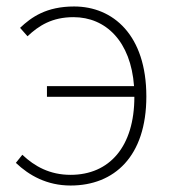

<svg xmlns="http://www.w3.org/2000/svg" viewBox="-20 -560 532 593"><path d="M65 -448C100 -481 141 -507 207 -507C307 -507 384 -432 394 -294H125V-261H395C395 -107 318 -20 198 -20C134 -20 87 -46 49 -82L29 -57C70 -18 125 13 198 13C333 13 432 -77 432 -262C432 -452 329 -540 209 -540C123 -540 77 -507 42 -474Z"/></svg>

Font: Noto Sans T Chinese Thin
Style: Regular
Weight: 100
Designer: Ryoko NISHIZUKA (kana & ideographs); Paul D. Hunt (Latin, Greek & Cyrillic); Wenlong ZHANG (bopomofo); Sandoll Communica
Foundry: Adobe Systems Incorporated
Version: Version 1.000;PS 1;hotconv 1.0.78;makeotf.lib2.5.61930